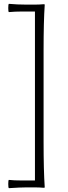

<svg xmlns="http://www.w3.org/2000/svg" viewBox="-20 -808 355 1000"><path d="M26 172Q23 169 23 150Q23 131 26 129Q52 132 94 132H162V-748H94Q59 -748 26 -745Q23 -747 23 -766Q23 -785 26 -788Q70 -784 116 -784H162Q185 -784 207 -786Q213 -786 213 -784Q207 -696 207 -546V-308V-70Q207 80 213 168Q213 170 207 170Q185 168 162 168H116Q86 168 26 172Z"/></svg>

Font: GenSekiGothic TW L
Style: Regular
Weight: 300
Version: Version 1.501;PS 1;hotconv 16.6.51;makeotf.lib2.5.65220